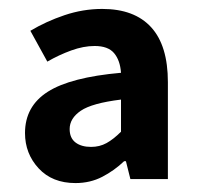

<svg xmlns="http://www.w3.org/2000/svg" viewBox="-20 -832 443 430"><path d="M149 -422Q97 -422 66.5 -455Q36 -488 36 -534Q36 -594 87 -626.5Q138 -659 251 -669Q249 -697 235.5 -713Q222 -729 192 -729Q167 -729 139.5 -719Q112 -709 86 -694L48 -763Q83 -784 124.5 -798Q166 -812 209 -812Q281 -812 318.5 -771Q356 -730 356 -648V-431H272L262 -471H258Q236 -450 209 -436Q182 -422 149 -422ZM184 -503Q203 -503 218.5 -511.5Q234 -520 251 -537V-609Q186 -601 161 -584Q136 -567 136 -543Q136 -523 149 -513Q162 -503 184 -503Z"/></svg>

Font: Noto Sans HK Thin
Style: Bold
Weight: 700
Version: Version 2.004-H2;hotconv 1.0.118;makeotfexe 2.5.65603